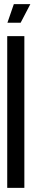

<svg xmlns="http://www.w3.org/2000/svg" viewBox="-20 -910 188 930"><path d="M47 -890 16 -800H80L127 -890ZM15 0H98V-735H15Z"/></svg>

Font: League Gothic Condensed
Style: Regular
Weight: 400
Width: 3
Designer: Tyler Finck
Foundry: The League of Moveable Type
Version: Version 1.001;PS 001.001;hotconv 1.0.56;makeotf.lib2.0.21325